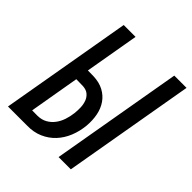

<svg xmlns="http://www.w3.org/2000/svg" viewBox="-193 -845 979 979"><g transform="rotate(45 297.0 -355.5)"><path d="M175.3 -418 215.3 -417.5Q258.8 -416 289.8 -399.4Q320.8 -382.8 339.8 -355.2Q358.9 -327.6 366 -291.3Q373 -254.9 369.6 -214.8Q365.2 -169.4 349.1 -130.1Q333 -90.8 305.7 -61.5Q278.3 -32.2 240.2 -15.6Q202.1 1 154.3 0H17.1L140.6 -710.9H226.1ZM470.2 0H381.8L505.4 -710.9H593.8ZM165 -344.7 118.2 -73.2 156.7 -72.8Q186.5 -73.2 208.5 -85.7Q230.5 -98.1 245.6 -118.2Q260.7 -138.2 269.3 -163.8Q277.8 -189.5 280.8 -215.8Q283.2 -236.3 282.5 -258.3Q281.7 -280.3 274.9 -298.8Q268.1 -317.4 253.4 -329.8Q238.8 -342.3 213.9 -343.8Z"/></g></svg>

Font: Roboto Mono
Style: Italic
Weight: 400
Designer: Google
Version: Version 2.000985; 2015; ttfautohint (v1.3)